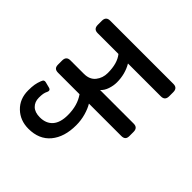

<svg xmlns="http://www.w3.org/2000/svg" viewBox="-103 -769 998 998"><g transform="rotate(-45 396.0 -270.0)"><path d="M342 -30V-268Q319 -254 285.5 -244.5Q252 -235 216 -235Q129 -235 78 -277.5Q27 -320 27 -398Q27 -459 66 -499.5Q105 -540 167 -540Q194 -540 211.5 -537Q229 -534 247 -527Q258 -523 261 -518Q264 -513 262 -505L254 -474Q251 -462 242 -462Q236 -462 233 -464Q221 -470 209.5 -472Q198 -474 180 -474Q149 -474 130 -454.5Q111 -435 111 -398Q111 -353 139 -328Q167 -303 223 -303Q294 -303 342 -337V-495Q342 -510 349 -517.5Q356 -525 372 -525H402Q433 -525 433 -495V-396Q433 -354 460 -332.5Q487 -311 524 -311Q595 -311 633 -342V-495Q633 -525 664 -525H694Q725 -525 725 -495V-30Q725 0 694 0H664Q633 0 633 -30V-272Q584 -243 523 -243Q499 -243 473.5 -251.5Q448 -260 433 -277V-30Q433 0 402 0H372Q356 0 349 -7.5Q342 -15 342 -30Z"/></g></svg>

Font: Mitr Light
Style: Regular
Weight: 300
Designer: Thanarat Vachiruckul
Foundry: Cadson Demak
Version: Version 1.002